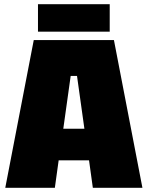

<svg xmlns="http://www.w3.org/2000/svg" viewBox="-20 -890 700 910"><path d="M5 0 140 -700H520L655 0H420L402 -130H258L240 0ZM280 -280H380L345 -530H315ZM160 -740V-870H500V-740Z"/></svg>

Font: Tektur Black
Style: Regular
Weight: 900
Designer: Adam Jagosz
Foundry: Adam Jagosz
Version: Version 1.005;gftools[0.9.30]